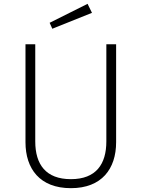

<svg xmlns="http://www.w3.org/2000/svg" viewBox="-20 -970 740 1002"><path d="M437 -950 239 -851 253 -820 460 -903ZM586 -739H535V-232C535 -113 481 -35 350 -35C220 -35 164 -111 164 -232V-739H113V-228C113 -89 188 12 350 12C511 12 586 -89 586 -228Z"/></svg>

Font: Glow Sans SC Normal Light
Style: Regular
Weight: 300
Designer: Ryoko NISHIZUKA (kana, bopomofo & ideographs); Paul D. Hunt (Latin, Greek & Cyrillic); Sandoll Communications, Soo-young
Version: Version 0.93